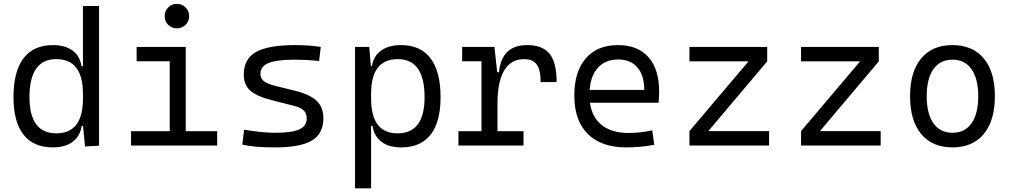

<svg xmlns="http://www.w3.org/2000/svg" viewBox="-20 -764 5313 1008"><path d="M257.3 9.8Q155.8 9.8 103.3 -57.1Q50.8 -124 50.8 -253.9Q50.8 -388.7 103.5 -458Q156.2 -527.3 258.3 -527.3Q321.8 -527.3 360.8 -498.5Q399.9 -469.7 407.7 -416.5H415.5V-732.4H500V1L426.3 4.9L416 -103H408.7Q401.4 -50.3 362.5 -20.3Q323.7 9.8 257.3 9.8ZM415.5 -246.1V-271.5Q415.5 -453.6 275.4 -453.6Q134.8 -453.6 134.8 -253.9Q134.8 -64 275.9 -64Q415.5 -64 415.5 -246.1Z M668 0V-75.2H871.1V-442.4H697.3V-517.6H955.1V-75.2H1120.1V0ZM908.7 -615.2Q881.8 -615.2 863 -633.8Q844.2 -652.3 844.2 -679.2Q844.2 -706.1 863 -724.9Q881.8 -743.7 908.7 -743.7Q935.5 -743.7 954.3 -724.9Q973.1 -706.1 973.1 -679.2Q973.1 -652.3 954.3 -633.8Q935.5 -615.2 908.7 -615.2Z M1424.8 9.8Q1367.2 9.8 1326.2 6.3Q1285.2 2.9 1252 -4.9L1261.7 -83Q1358.9 -66.9 1424.8 -66.9Q1511.7 -66.9 1551 -84.7Q1590.3 -102.5 1590.3 -141.6Q1590.3 -168.9 1574.2 -184.3Q1558.1 -199.7 1523.4 -208.5L1405.8 -238.3Q1329.6 -257.3 1294.7 -287.6Q1259.8 -317.9 1259.8 -373Q1259.8 -454.6 1324 -491Q1388.2 -527.3 1531.2 -527.3Q1566.9 -527.3 1597.9 -525.1Q1628.9 -522.9 1664.1 -517.6L1655.3 -443.8Q1615.2 -447.8 1585.4 -449.2Q1555.7 -450.7 1528.3 -450.7Q1432.6 -450.7 1389.9 -433.1Q1347.2 -415.5 1347.2 -376Q1347.2 -351.1 1366.7 -336.9Q1386.2 -322.8 1429.2 -312L1523.4 -289.1Q1604 -269.5 1640.9 -236.1Q1677.7 -202.6 1677.7 -143.1Q1677.7 -62.5 1617.7 -26.4Q1557.6 9.8 1424.8 9.8Z M1843.8 224.6V-517.6H1918.5L1927.2 -416.5H1932.6Q1940.9 -469.7 1980.7 -498.5Q2020.5 -527.3 2085.4 -527.3Q2187.5 -527.3 2240.2 -458Q2293 -388.7 2293 -253.9Q2293 -124 2240.7 -57.1Q2188.5 9.8 2086.4 9.8Q2020.5 9.8 1981.9 -20.3Q1943.4 -50.3 1936 -103H1928.2V224.6ZM1928.2 -246.1Q1928.2 -64 2067.9 -64Q2209 -64 2209 -253.9Q2209 -453.6 2068.4 -453.6Q1928.2 -453.6 1928.2 -271.5Z M2591.8 -222.7V-75.2H2728.5V0H2386.7V-75.2H2507.8V-442.4H2406.2V-517.6H2575.7L2590.3 -384.8H2599.6Q2613.3 -527.3 2747.6 -527.3Q2828.6 -527.3 2865.5 -481.4Q2902.3 -435.5 2902.3 -333H2818.4Q2818.4 -397 2797.9 -425.3Q2777.3 -453.6 2732.4 -453.6Q2661.6 -453.6 2626.7 -393.6Q2591.8 -333.5 2591.8 -222.7Z M3267.6 9.8Q3137.2 9.8 3066.2 -60.5Q2995.1 -130.9 2995.1 -261.7Q2995.1 -387.7 3055.2 -457.5Q3115.2 -527.3 3224.6 -527.3Q3327.6 -527.3 3384 -464.4Q3440.4 -401.4 3440.4 -283.2Q3440.4 -250.5 3437.5 -224.6H3077.1Q3087.9 -147.5 3140.1 -106.7Q3192.4 -65.9 3279.3 -65.9Q3339.8 -65.9 3404.3 -79.6L3415 -3.9Q3375 3.9 3337.4 6.8Q3299.8 9.8 3267.6 9.8ZM3075.7 -292H3362.3Q3362.3 -368.7 3326.2 -410.2Q3290 -451.7 3225.6 -451.7Q3159.7 -451.7 3120.6 -410.2Q3081.5 -368.7 3075.7 -292Z M3599.6 0V-75.7L3909.7 -441.9H3599.6V-517.6H4007.8V-441.9L3698.7 -75.7H4017.6V0Z M4185.5 0V-75.7L4495.6 -441.9H4185.5V-517.6H4593.8V-441.9L4284.7 -75.7H4603.5V0Z M4980.5 9.8Q4874.5 9.8 4816.2 -60.5Q4757.8 -130.9 4757.8 -258.8Q4757.8 -387.2 4816.2 -457.3Q4874.5 -527.3 4980.5 -527.3Q5086.4 -527.3 5144.8 -457.3Q5203.1 -387.2 5203.1 -258.8Q5203.1 -130.9 5144.8 -60.5Q5086.4 9.8 4980.5 9.8ZM4980.5 -66.9Q5045.4 -66.9 5080.6 -116.9Q5115.7 -167 5115.7 -258.8Q5115.7 -350.6 5080.6 -400.6Q5045.4 -450.7 4980.5 -450.7Q4915.5 -450.7 4880.4 -400.6Q4845.2 -350.6 4845.2 -258.8Q4845.2 -167 4880.4 -116.9Q4915.5 -66.9 4980.5 -66.9Z"/></svg>

Font: Cascadia Mono NF SemiLight
Style: Regular
Weight: 350
Monospace: yes
Designer: Aaron Bell
Foundry: Saja Typeworks
Version: Version 2404.023; ttfautohint (v1.8.4)